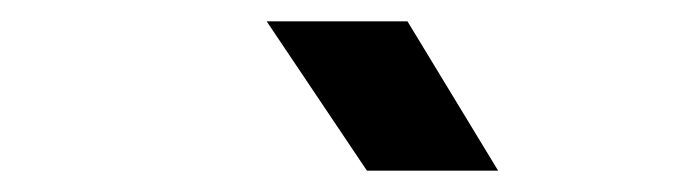

<svg xmlns="http://www.w3.org/2000/svg" viewBox="-20 -805 640 180"><path d="M324 -645H447L362 -785H230Z"/></svg>

Font: JetBrains Mono
Style: Bold Italic
Weight: 558
Italic angle: -9°
Monospace: yes
Designer: Philipp Nurullin, Konstantin Bulenkov
Foundry: JetBrains
Version: Version 2.305